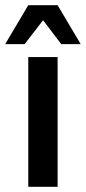

<svg xmlns="http://www.w3.org/2000/svg" viewBox="-30 -720 331 740"><path d="M192 0H79V-500H192ZM281 -550H206L136 -642L65 -550H-10L79 -700H192Z"/></svg>

Font: Fivo Sans Med
Style: Regular
Weight: 450
Designer: Alexander Slobzheninov
Foundry: Alexander Slobzheninov
Version: 1.0